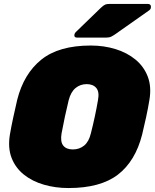

<svg xmlns="http://www.w3.org/2000/svg" viewBox="-20 -940 783 970"><path d="M326 10Q260 10 201.5 -7Q143 -24 100.5 -58Q58 -92 38.5 -142.5Q19 -193 30 -260Q37 -301 47 -347Q57 -393 67 -436Q100 -567 188.5 -638.5Q277 -710 439 -710Q505 -710 563.5 -692Q622 -674 664.5 -639Q707 -604 726.5 -553Q746 -502 735 -436Q728 -393 718 -347Q708 -301 698 -260Q664 -126 576 -58Q488 10 326 10ZM348 -185Q381 -185 405 -204.5Q429 -224 439 -266Q450 -309 459 -351Q468 -393 475 -434Q483 -476 466.5 -495.5Q450 -515 418 -515Q386 -515 362 -495.5Q338 -476 327 -434Q317 -393 308 -351Q299 -309 291 -266Q284 -224 299.5 -204.5Q315 -185 348 -185ZM369 -750Q353 -750 356 -766Q358 -774 364 -779L490 -901Q504 -914 512 -917Q520 -920 531 -920H727Q736 -920 740 -914.5Q744 -909 742 -900Q741 -893 734 -888L562 -767Q552 -760 542 -755Q532 -750 516 -750Z"/></svg>

Font: Rubik Black
Style: Italic
Weight: 900
Italic angle: -12°
Designer: Hubert and Fischer
Foundry: Hubert and Fischer
Version: Version 2.300;gftools[0.9.30]